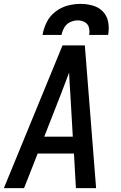

<svg xmlns="http://www.w3.org/2000/svg" viewBox="-26 -969 622 989"><path d="M-6 0H98L168 -178H355L365 0H469L411 -735H296ZM202 -265 290 -490Q300 -516 310 -542.5Q320 -569 330 -595Q331 -569 332.5 -542.5Q334 -516 336 -490L349 -265ZM193 -789H291Q295 -809 305.5 -827.5Q316 -846 335.5 -855Q355 -864 375 -864Q394 -864 410.5 -855Q427 -846 432 -827.5Q437 -809 433 -789H531Q537 -822 531.5 -854Q526 -886 505 -908.5Q484 -931 453 -940Q422 -949 389 -949Q355 -949 321.5 -940Q288 -931 259 -908.5Q230 -886 214.5 -854.5Q199 -823 193 -789Z"/></svg>

Font: Iosevka Sparkle Medium Oblique
Style: Regular
Weight: 500
Italic angle: -9°
Designer: Belleve Invis
Foundry: Belleve Invis
Version: Version 4.5.0; ttfautohint (v1.8.3)